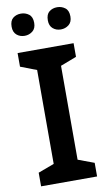

<svg xmlns="http://www.w3.org/2000/svg" viewBox="-100 -964 570 1013"><g transform="rotate(-10 185.0 -458.0)"><path d="M335 0H35V-73L121 -105V-608L35 -641V-714H335V-641L249 -608V-105L335 -73ZM28 -856Q28 -888 45.5 -902Q63 -916 88 -916Q112 -916 130.5 -902Q149 -888 149 -856Q149 -826 130.5 -811.5Q112 -797 88 -797Q63 -797 45.5 -812Q28 -827 28 -856ZM222 -856Q222 -888 239.5 -902Q257 -916 282 -916Q306 -916 324.5 -902Q343 -888 343 -856Q343 -826 324.5 -811.5Q306 -797 282 -797Q257 -797 239.5 -812Q222 -827 222 -856Z"/></g></svg>

Font: Noto Sans Hanifi Rohingya SemiBold
Style: Regular
Weight: 600
Version: Version 2.101